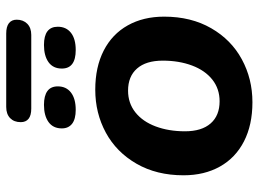

<svg xmlns="http://www.w3.org/2000/svg" viewBox="-128 -702 840 624"><g transform="rotate(-90 292.0 -390.0)"><path d="M34.3 -213.5Q34.3 -301.1 71.9 -366.3Q109.4 -431.5 172.8 -466Q236.3 -500.4 312.5 -500.4Q386.1 -500.4 439.7 -472.9Q493.2 -445.4 521.5 -394.8Q549.9 -344.2 549.9 -276.6Q549.9 -188.9 512.3 -123.7Q474.8 -58.5 411.3 -24.1Q347.9 10.4 271.7 10.4Q198 10.4 144.5 -17.1Q91 -44.6 62.7 -95.2Q34.3 -145.8 34.3 -213.5ZM406.9 -281.2Q406.9 -335.5 381.3 -364.6Q355.8 -393.8 309.3 -393.8Q268.8 -393.8 238.8 -370Q208.9 -346.2 193.1 -304Q177.3 -261.8 177.3 -208.8Q177.3 -154.6 202.9 -125.4Q228.4 -96.3 274.9 -96.3Q315.4 -96.3 345.4 -120Q375.3 -143.8 391.1 -186Q406.9 -228.3 406.9 -281.2ZM207 -742.5Q207 -764.3 220.1 -777.1Q233.3 -789.8 256.5 -789.8H495.1Q517.3 -789.8 528.7 -781Q540 -772.1 540 -755.7Q540 -734.7 526.9 -721.5Q513.7 -708.4 490.5 -708.4H251.1Q228.8 -708.4 217.9 -717.2Q207 -726 207 -742.5ZM186.7 -609Q186.7 -637.4 207.4 -652.3Q228.2 -667.1 263.2 -667.1Q292.7 -667.1 308 -656Q323.3 -644.8 323.3 -622.2Q323.3 -594.8 303.2 -579.3Q283.1 -563.9 247 -563.9Q217.1 -563.9 201.9 -575.6Q186.7 -587.4 186.7 -609ZM381.2 -609Q381.2 -637.4 401.9 -652.3Q422.7 -667.1 457.8 -667.1Q517.1 -667.1 517.1 -622.2Q517.1 -594.8 497.3 -579.3Q477.6 -563.9 441.5 -563.9Q381.2 -563.9 381.2 -609Z"/></g></svg>

Font: SN Pro Thin
Style: Italic
Weight: 200
Italic angle: -9°
Designer: Tobias Whetton
Foundry: Supernotes
Version: Version 1.003;Glyphs 3.3 (3324)